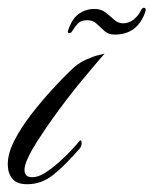

<svg xmlns="http://www.w3.org/2000/svg" viewBox="-38 -472 395 494"><path d="M32 2Q5 2 -6.5 -12.5Q-18 -27 -18 -49Q-18 -78 -0.5 -111.5Q17 -145 43 -178.5Q69 -212 96 -241.5Q123 -271 143 -290Q162 -309 182 -318Q202 -327 216.5 -330.5Q231 -334 231 -334Q209 -309 171 -263Q133 -217 96 -165Q93 -161 82 -145Q71 -129 57.5 -108Q44 -87 34.5 -67Q25 -47 25 -35Q25 -16 45 -16Q60 -16 77.5 -27Q95 -38 113 -54Q131 -70 145.5 -85.5Q160 -101 168 -111Q172 -111 172 -105Q172 -96 168 -91Q130 -47 99.5 -22.5Q69 2 32 2ZM257 -383Q241 -383 230.5 -392.5Q220 -402 210.5 -411Q201 -420 187 -420Q171 -420 163.5 -412.5Q156 -405 147 -391Q145 -387 140 -387Q135 -387 137 -393Q147 -424 165 -436.5Q183 -449 205 -449Q222 -449 233.5 -440Q245 -431 255.5 -421.5Q266 -412 279 -412Q293 -412 305.5 -421.5Q318 -431 325 -446Q328 -452 332 -452Q339 -452 336 -442Q316 -383 257 -383Z"/></svg>

Font: Luxurious Script
Style: Regular
Weight: 400
Designer: Robert E. Leuschke
Foundry: Robert E. Leuschke
Version: Version 1.010; ttfautohint (v1.8.3)